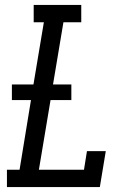

<svg xmlns="http://www.w3.org/2000/svg" viewBox="-20 -755 540 775"><path d="M8 0V-70H59L105 -351H28V-414H115L157 -665H116V-735H308V-665H236L194 -414H268V-351H184L137 -70H319L331 -145H407L383 0Z"/></svg>

Font: Iosevka Slab
Style: Italic
Weight: 400
Italic angle: -9°
Monospace: yes
Designer: Belleve Invis
Foundry: Belleve Invis
Version: Version 11.1.0; ttfautohint (v1.8.3)